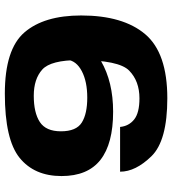

<svg xmlns="http://www.w3.org/2000/svg" viewBox="22 -744 728 813"><g transform="rotate(-90 386.5 -337.0)"><path d="M377.5 7Q569.5 7 648.8 -86.8Q728 -180.5 728 -358Q728 -514.5 656.5 -597.8Q585 -681 397 -681Q202.5 -681 125.2 -618.5Q48 -556 48 -441Q48 -330 116.5 -276.2Q185 -222.5 320.5 -222.5Q446.5 -222.5 535 -273.8Q623.5 -325 629 -372.5L540.5 -416.5Q536 -378 492 -355Q448 -332 380 -332Q311.5 -332 274.5 -355.2Q237.5 -378.5 237.5 -443.5Q237.5 -507 276.8 -532.8Q316 -558.5 388 -558.5Q459 -558.5 499 -522.5Q539 -486.5 539 -367.5Q539 -198 494.5 -154.5Q450 -111 377 -111Q315.5 -111 287.5 -133.5Q259.5 -156 256 -193H66.5Q66.5 -127.5 132 -60.2Q197.5 7 377.5 7Z"/></g></svg>

Font: Anybody Expanded
Style: Bold
Weight: 700
Width: 7
Designer: Tyler Finck
Foundry: Etcetera Type Company
Version: Version 1.113;gftools[0.9.25]